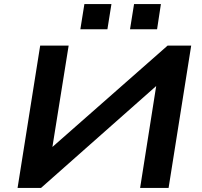

<svg xmlns="http://www.w3.org/2000/svg" viewBox="-20 -931 1000 951"><path d="M67 0 179 -705H320L237 -187L219 -185L810 -705H927L815 0H674L756 -520L773 -522L183 0ZM624 -786 644 -911H777L758 -786ZM378 -786 398 -911H532L512 -786Z"/></svg>

Font: Nunito Sans 10pt Expanded
Style: Bold Italic
Weight: 700
Width: 7
Italic angle: -9°
Designer: Vernon Adams
Foundry: Vernon Adams
Version: Version 3.101;gftools[0.9.27]